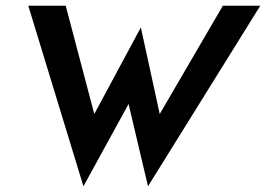

<svg xmlns="http://www.w3.org/2000/svg" viewBox="-20 -600 931 672"><path d="M79 -580 272 52 430 -236 498 52 891 -580H760L539 -201L473 -504L310 -201L210 -580Z"/></svg>

Font: Charger Pro
Style: UltraObl
Weight: 900
Designer: Jasper
Foundry: Cannot Into Space Fonts
Version: Version 1.09